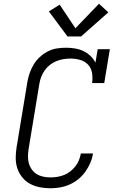

<svg xmlns="http://www.w3.org/2000/svg" viewBox="-20 -998 640 1026"><path d="M250 8Q220 8 192 2.5Q164 -3 140 -16Q116 -29 98.5 -51Q81 -73 72.5 -99Q64 -125 64 -154.5Q64 -184 69 -213L126 -558Q130 -582 138 -606Q146 -630 159.5 -652.5Q173 -675 192.5 -693Q212 -711 235 -723Q258 -735 283 -739Q308 -743 333 -743Q357 -743 381 -739Q405 -735 426 -725Q447 -715 463.5 -699Q480 -683 490 -663L502 -735H567L537 -554H472Q476 -581 472 -607Q468 -633 451.5 -651.5Q435 -670 409.5 -677.5Q384 -685 358 -685Q339 -685 319.5 -682Q300 -679 281.5 -671.5Q263 -664 246.5 -651Q230 -638 218.5 -621.5Q207 -605 200 -586.5Q193 -568 190 -548L133 -203Q130 -184 129.5 -164Q129 -144 134 -126Q139 -108 150 -92.5Q161 -77 176.5 -67.5Q192 -58 211 -54Q230 -50 250 -50Q268 -50 286.5 -53Q305 -56 322.5 -63Q340 -70 355.5 -82Q371 -94 383 -109.5Q395 -125 402 -142.5Q409 -160 412 -178H477Q473 -152 462.5 -127.5Q452 -103 436 -80.5Q420 -58 398.5 -40.5Q377 -23 352 -12Q327 -1 301 3.5Q275 8 250 8ZM341 -803 241 -937 299 -973 383 -847 509 -978 559 -932 413 -803Z"/></svg>

Font: Iosevka Curly Slab LtExObl
Style: Regular
Weight: 300
Width: 7
Italic angle: -9°
Monospace: yes
Designer: Belleve Invis
Foundry: Belleve Invis
Version: Version 11.1.0; ttfautohint (v1.8.3)